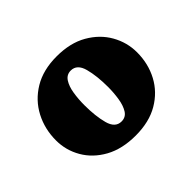

<svg xmlns="http://www.w3.org/2000/svg" viewBox="-89 -925 576 576"><g transform="rotate(-45 199.5 -637.0)"><path d="M20 -628Q20 -676 41 -716.2Q62 -756.5 102.2 -780.8Q142.5 -805 199.5 -805Q257 -805 297 -782Q337 -759 358 -722Q379 -685 379 -643Q379 -595 358 -555.5Q337 -516 297 -492.5Q257 -469 199.5 -469Q142.5 -469 102.2 -491.2Q62 -513.5 41 -549.8Q20 -586 20 -628ZM155 -643Q155 -596 164 -562.5Q173 -529 199.5 -529Q217.5 -529 227 -544Q236.5 -559 240.2 -582.5Q244 -606 244 -631Q244 -678 235 -711.5Q226 -745 199.5 -745Q182 -745 172.2 -730Q162.5 -715 158.8 -691.8Q155 -668.5 155 -643Z"/></g></svg>

Font: Besley* Fatface
Style: Regular
Weight: 900
Designer: Owen Earl
Foundry: indestructible type*
Version: Version 3.000; ttfautohint (v1.8.3)